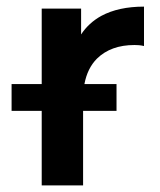

<svg xmlns="http://www.w3.org/2000/svg" viewBox="-20 -560 484 580"><path d="M106 0V-225H15V-306H106V-534H225V-456Q248 -491 286 -512Q338 -540 415 -540V-421Q406 -423 399.5 -423.5Q393 -424 386 -424Q315 -424 273 -383Q244 -354 235 -306H332V-225H231V0Z"/></svg>

Font: Montserrat Thin SemiBold
Style: Regular
Weight: 600
Version: Version 9.000